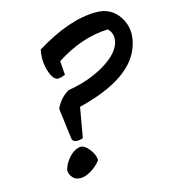

<svg xmlns="http://www.w3.org/2000/svg" viewBox="-128 -989 972 1096"><g transform="rotate(-15 358.5 -441.0)"><path d="M149 -57Q158 -96 189 -130Q220 -164 256 -168Q281 -168 306.5 -136Q332 -104 335 -69Q310 -36 275.5 -15.5Q241 5 213 5Q185 5 168 -12.5Q151 -30 149 -57ZM236 -577Q206 -577 187 -638Q168 -699 182 -763Q382 -887 542 -887Q631 -887 677.5 -814.5Q724 -742 695 -650Q640 -469 314 -389L283 -212Q258 -203 239.5 -207Q221 -211 219 -226L196 -409Q224 -469 276 -498Q395 -517 487.5 -570.5Q580 -624 601 -687Q617 -741 581 -775Q424 -769 272 -670L278 -588Q251 -577 236 -577Z"/></g></svg>

Font: Tillana SemiBold
Style: Regular
Weight: 600
Designer: Lipi Raval (Devanagari, Latin), Jonny Pinhorn (Latin)
Foundry: Indian Type Foundry
Version: Version 2.003;PS 1.0;hotconv 1.0.79;makeotf.lib2.5.61930; tt